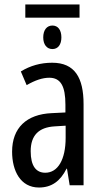

<svg xmlns="http://www.w3.org/2000/svg" viewBox="-20 -827 456 857"><path d="M335 -807H93V-748H335ZM214 -713C189 -713 173 -693 173 -660C173 -628 189 -608 214 -608C239 -608 254 -628 254 -660C254 -693 239 -713 214 -713ZM213 -547C162 -547 115 -534 73 -508L99 -447C137 -469 170 -480 200 -480C251 -480 272 -442 272 -360V-325L211 -322C98 -317 34 -256 34 -150C34 -65 71 10 154 10C210 10 249 -18 277 -74H279L291 0H353V-362C353 -480 314 -547 213 -547ZM273 -266V-212C273 -114 238 -56 182 -56C141 -56 117 -86 117 -152C117 -222 152 -259 225 -263Z"/></svg>

Font: Noto Sans UI Condensed
Style: Regular
Weight: 400
Width: 3
Designer: Monotype Design Team
Foundry: Monotype Imaging Inc.
Version: Version 1.901